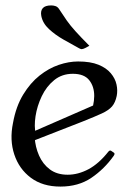

<svg xmlns="http://www.w3.org/2000/svg" viewBox="-20 -678 471 709"><path d="M399.8 -102.5Q365 -53.5 317.2 -21.2Q269.5 11 203 11Q137.5 11 94 -21.5Q50.5 -54 32.8 -107.5Q15 -161 28 -224Q39 -285 65.5 -328.5Q92 -372 126.1 -399Q160.2 -426 197.1 -438.5Q234 -451 268.5 -451Q314 -451 343.5 -439Q373 -427 389.2 -407.5Q405.5 -388 410.2 -366.1Q415 -344.2 411 -323.8Q406 -299.5 393.8 -285.1Q381.5 -270.8 356.1 -259.1Q330.8 -247.5 287 -230L61.2 -141.8L57 -172L358.5 -303.5L312.2 -253.5Q327.5 -288.2 327.9 -323.2Q328.2 -358.2 309.5 -381.9Q290.8 -405.5 249 -405.5Q208.8 -405.5 180 -382Q151.2 -358.5 134.1 -322.5Q117 -286.5 111.2 -248.8Q105.5 -211 112 -182.8L108 -171.5Q110.2 -135.5 124.1 -103.8Q138 -72 164.2 -52.4Q190.5 -32.8 229.8 -32.8Q268.5 -32.8 306.9 -53.2Q345.2 -73.8 380 -117.8Q385.2 -124.2 390.2 -121.2L400.8 -114Q405.5 -110.5 399.8 -102.5ZM310 -509 295.8 -501.2Q287 -496.8 283.2 -496.8Q280.8 -496 277.9 -497.2Q275 -498.5 272.5 -499.5Q244.8 -514.5 214.4 -531.9Q184 -549.2 160.9 -570.6Q137.8 -592 132.5 -619Q129 -637.5 137.9 -647.8Q146.8 -658 168.8 -658Q177 -658 184.5 -655.6Q192 -653.2 197.2 -646Q213.5 -621 226.6 -602.2Q239.8 -583.5 258.9 -562.4Q278 -541.2 310 -509Z"/></svg>

Font: Young Serif Light
Style: Italic
Weight: 300
Italic angle: -10.979°
Designer: Bastien Sozeau
Foundry: NBR — Bastien Sozeau
Version: Version 5.001